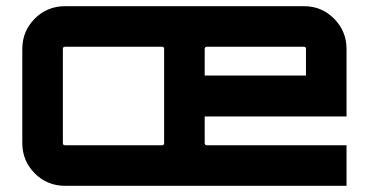

<svg xmlns="http://www.w3.org/2000/svg" viewBox="-20 -600 1217 620"><path d="M1099 -224H641V-138Q641 -131 648 -131H1099V0H190Q132 0 92 -40.5Q52 -81 52 -138V-442Q52 -499 92 -539.5Q132 -580 190 -580H962Q1019 -580 1059 -539.5Q1099 -499 1099 -442ZM648 -449Q641 -449 641 -442V-356H968V-442Q968 -449 962 -449ZM503 -131Q510 -131 510 -138V-442Q510 -449 503 -449H190Q183 -449 183 -442V-138Q183 -131 190 -131Z"/></svg>

Font: Orbitron
Style: Bold
Weight: 700
Designer: Matt McInerney
Foundry: Matt McInerney
Version: Version 001.001